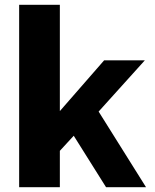

<svg xmlns="http://www.w3.org/2000/svg" viewBox="-20 -782 646 802"><path d="M423 0 288 -215 230 -152V0H60V-762H230V-318L415 -530H585L392 -316L590 0Z"/></svg>

Font: Morrison
Style: Bold
Weight: 700
Designer: Pablo Impallari, Rodrigo Fuenzalida (Modified by Dan O. Williams)
Version: Version 0.03;June 6, 2019;FontCreator 11.5.0.2425 64-bit; tt